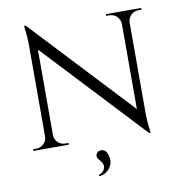

<svg xmlns="http://www.w3.org/2000/svg" viewBox="-97 -804 1035 1101"><g transform="rotate(-10 420.5 -253.5)"><path d="M796 -690C796 -690 796 -700 796 -700C796 -700 590 -700 590 -700C590 -700 590 -690 590 -690C590 -690 609 -690 609 -690C609 -690 609 -690 609 -690C626 -690 640 -684 652 -673C664 -661 670 -646 671 -629C671 -629 671 -133 671 -133C671 -133 126 -715 126 -715C126 -715 116 -715 116 -715C116 -715 118 -699 118 -699C118 -699 118 -699 118 -699C123 -667 125 -631 125 -590C125 -590 125 -71 125 -71C125 -71 125 -71 125 -71C125 -54 119 -39 107 -28C95 -16 81 -10 64 -10C64 -10 45 -10 45 -10C45 -10 45 0 45 0C45 0 251 0 251 0C251 0 251 -10 251 -10C251 -10 232 -10 232 -10C232 -10 232 -10 232 -10C221 -10 211 -13 202 -18C202 -18 202 -18 202 -18C182 -29 172 -47 171 -70C171 -70 171 -568 171 -568C171 -568 716 14 716 14C716 14 725 14 725 14C725 14 723 -4 723 -4C723 -4 723 -4 723 -4C718 -39 716 -75 716 -114C716 -114 716 -630 716 -630C716 -630 716 -630 716 -630C717 -647 723 -661 735 -673C747 -684 761 -690 778 -690C778 -690 796 -690 796 -690ZM399 81C396 87 396 93 397 99C397 99 397 99 397 99C398 102 399 104 401 107C402 110 404 113 406 114C407 116 409 118 412 121C414 124 416 127 417 128C417 128 417 128 417 128C430 144 432 161 421 179C421 179 421 179 421 179C415 189 405 196 390 201C390 201 392 208 392 208C392 208 392 208 392 208C419 207 441 194 457 170C457 170 457 170 457 170C466 157 470 143 470 129C470 116 467 101 461 86C454 71 443 64 428 64C428 64 428 64 428 64C413 64 404 70 399 81C399 81 399 81 399 81Z"/></g></svg>

Font: Cinzel Utterance
Style: Regular
Weight: 500
Designer: Natanael Gama
Foundry: ""
Version: ""